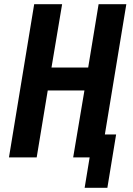

<svg xmlns="http://www.w3.org/2000/svg" viewBox="-20 -755 640 921"><path d="M386 146 410 0H331L385 -321H209L156 0H23L144 -735H278L227 -431H403L453 -735H586L483 -110H537L495 146Z"/></svg>

Font: Iosevka Curly XBdExObl
Style: Regular
Weight: 800
Width: 7
Italic angle: -9°
Monospace: yes
Designer: Belleve Invis
Foundry: Belleve Invis
Version: Version 11.1.0; ttfautohint (v1.8.3)